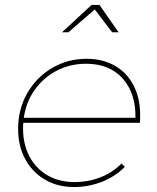

<svg xmlns="http://www.w3.org/2000/svg" viewBox="-20 -754 632 774"><path d="M458 -624H432L362 -716L256 -624H230L349 -734H381ZM74 -259Q73 -251 73 -235Q73 -172 99 -123Q125 -74 172 -47Q219 -20 280 -20Q336 -20 385.5 -39.5Q435 -59 470 -95L483 -81Q444 -42 390.5 -21Q337 0 278 0Q212 0 161 -30Q110 -60 81.5 -113Q53 -166 53 -234Q53 -314 90 -378.5Q127 -443 190 -480Q253 -517 329 -517Q395 -517 444 -488.5Q493 -460 519 -408.5Q545 -357 545 -291Q545 -270 544 -259ZM76 -279H526Q528 -377 475 -437Q422 -497 327 -497Q263 -497 209.5 -469.5Q156 -442 120.5 -392.5Q85 -343 76 -279Z"/></svg>

Font: TypoPRO Montserrat
Style: Italic
Weight: 250
Italic angle: -11.3°
Designer: Julieta Ulanovsky
Foundry: Julieta Ulanovsky
Version: Version 6.001